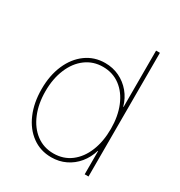

<svg xmlns="http://www.w3.org/2000/svg" viewBox="-174 -848 916 978"><g transform="rotate(30 284.5 -359.0)"><path d="M268.6 10.3Q204.6 10.3 155.8 -25.4Q106.9 -61 80.1 -123.8Q53.2 -186.5 53.2 -267.1Q53.2 -347.2 80.3 -409.7Q107.4 -472.2 156.2 -507.8Q205.1 -543.5 268.6 -543.5Q314 -543.5 352.3 -525.1Q390.6 -506.8 418.5 -473.6Q446.3 -440.4 458.5 -396H460.4V-727.5H482.9V0H460.4V-136.7H458.5Q445.3 -92.8 418 -59.6Q390.6 -26.4 352.5 -8.1Q314.5 10.3 268.6 10.3ZM268.6 -12.2Q327.1 -12.2 370.4 -44.9Q413.6 -77.6 437 -135.3Q460.4 -192.9 460.4 -267.1Q460.4 -340.8 436.8 -398.4Q413.1 -456.1 369.9 -488.5Q326.7 -521 268.6 -521Q211.4 -521 167.7 -488.5Q124 -456.1 99.9 -398.4Q75.7 -340.8 75.7 -267.1Q75.7 -192.9 99.9 -135.3Q124 -77.6 167.5 -44.9Q210.9 -12.2 268.6 -12.2Z"/></g></svg>

Font: Inter 20pt Thin
Style: Regular
Weight: 250
Version: Version 4.001;git-66647c0bb